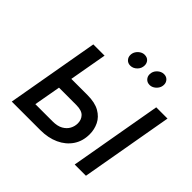

<svg xmlns="http://www.w3.org/2000/svg" viewBox="-210 -1138 1370 1370"><g transform="rotate(45 475.0 -453.5)"><path d="M78.5 0 201.5 -700H315L264.5 -415H427Q503.5 -415 549.5 -388.5Q595.5 -362 616.2 -319.5Q637 -277 637 -228.5Q637 -158.5 602.2 -107.2Q567.5 -56 506.5 -28Q445.5 0 366 0ZM210.5 -106H384Q433 -106 463.2 -123.2Q493.5 -140.5 507.8 -167.2Q522 -194 522 -223Q522 -260.5 498.8 -284.5Q475.5 -308.5 420 -308.5H246.5ZM713.5 0 836.5 -700H950L827 0ZM690 -779Q665.5 -779 650.8 -794.8Q636 -810.5 636 -832.5Q636 -863.5 658.5 -885.2Q681 -907 708.5 -907Q732.5 -907 747.2 -891.5Q762 -876 762 -853.5Q762 -833 751.5 -816.2Q741 -799.5 724.5 -789.2Q708 -779 690 -779ZM495 -779Q471 -779 456.2 -794.8Q441.5 -810.5 441.5 -832.5Q441.5 -853 452 -869.8Q462.5 -886.5 479 -896.8Q495.5 -907 513 -907Q538.5 -907 552.8 -891.5Q567 -876 567 -853.5Q567 -822.5 545 -800.8Q523 -779 495 -779Z"/></g></svg>

Font: Overpass SemiBold
Style: Italic
Weight: 600
Italic angle: -10°
Designer: Delve Withrington, Dave Bailey, Thomas Jockin
Foundry: Delve Fonts LLC
Version: Version 4.000